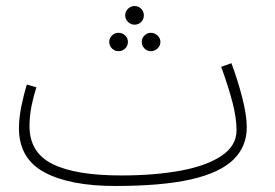

<svg xmlns="http://www.w3.org/2000/svg" viewBox="-20 -597 915 638"><path d="M363 21Q212 21 127.5 -24.5Q43 -70 43 -171Q43 -205 51 -244Q59 -283 69 -316L101 -307Q92 -280 85 -246Q78 -212 78 -178Q78 -90 154.5 -52Q231 -14 383 -14Q494 -14 580.5 -30Q667 -46 716.5 -79.5Q766 -113 766 -164Q766 -204 753 -255Q740 -306 715 -375L749 -387Q770 -331 785 -272.5Q800 -214 800 -174Q800 -110 755.5 -66.5Q711 -23 615 -1Q519 21 363 21ZM427 -515Q415 -515 405.5 -524Q396 -533 396 -546Q396 -559 405.5 -568Q415 -577 427 -577Q440 -577 449 -568Q458 -559 458 -546Q458 -533 449 -524Q440 -515 427 -515ZM374 -427Q361 -427 352 -436Q343 -445 343 -458Q343 -470 352 -479Q361 -488 374 -488Q387 -488 396 -479Q405 -470 405 -458Q405 -445 396 -436Q387 -427 374 -427ZM481 -427Q469 -427 460 -436Q451 -445 451 -458Q451 -470 460 -479Q469 -488 481 -488Q494 -488 503.5 -479Q513 -470 513 -458Q513 -445 503.5 -436Q494 -427 481 -427Z"/></svg>

Font: Noto Sans Arabic UI SmCn XLt
Style: Regular
Weight: 200
Width: 4
Designer: Monotype Design Team, Nadine Chahine and Nizar Qandah
Foundry: Monotype Imaging Inc.
Version: Version 2.010; ttfautohint (v1.8.4.7-5d5b)